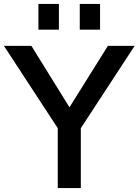

<svg xmlns="http://www.w3.org/2000/svg" viewBox="-26 -964 710 984"><path d="M170.9 -812V-943.8H275.9V-812ZM382.8 -812V-943.8H486.8V-812ZM270 0V-307.1L-5.9 -729H134.8L330.1 -414.1L526.9 -729H664.1L388.2 -307.1V0Z"/></svg>

Font: BDO Grotesk Medium
Style: Regular
Weight: 500
Designer: Deni Anggara
Foundry: Lokal Container
Version: Version 2.000